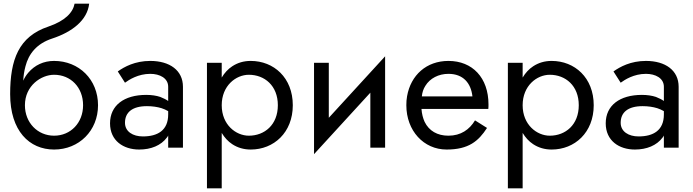

<svg xmlns="http://www.w3.org/2000/svg" viewBox="-20 -800 3756 1040"><path d="M35 -290C35 -91 139 10 273 10C408 10 511 -92 511 -230C511 -369 408 -470 273 -470C216 -470 168 -447 133 -406C122 -393 113 -379 106 -363C107 -389 111 -415 118 -441C135 -508 179 -564 262 -591C372 -627 453 -691 463 -780H384C375 -732 333 -687 242 -656C81 -602 35 -477 35 -290ZM273 -395C363 -395 430 -327 430 -230C430 -135 363 -65 273 -65C184 -65 115 -135 115 -230C115 -336 203 -395 273 -395Z M657 -352C679 -368 728 -400 794 -400C845 -400 891 -377 891 -330V-253C880 -261 865 -268 848 -275C827 -282 801 -286 772 -286C652 -286 576 -229 576 -132C576 -38 648 10 734 10C798 10 852 -12 884 -55C887 -58 889 -62 891 -66V0H971V-330C971 -419 899 -470 794 -470C711 -470 653 -438 618 -413ZM657 -135C657 -191 696 -225 776 -225C805 -225 832 -221 855 -214C867 -210 879 -205 891 -198V-180C891 -94 834 -61 754 -61C700 -61 657 -87 657 -135Z M1181 220V-80C1196 -55 1215 -34 1238 -19C1267 0 1300 10 1338 10C1463 10 1566 -82 1566 -230C1566 -379 1463 -470 1338 -470C1300 -470 1267 -460 1238 -441C1215 -426 1196 -405 1181 -380V-460H1101V220ZM1485 -230C1485 -124 1413 -65 1328 -65C1258 -65 1181 -124 1181 -230C1181 -336 1258 -395 1328 -395C1413 -395 1485 -336 1485 -230Z M1761 -460H1681V35L1986 -298V0H2066V-495L1761 -162Z M2553 -148C2523 -98 2476 -65 2409 -65C2349 -65 2304 -91 2280 -140C2271 -160 2265 -183 2263 -210H2625C2626 -218 2626 -226 2626 -234C2626 -379 2539 -470 2409 -470C2290 -470 2205 -393 2185 -279C2182 -263 2181 -247 2181 -230C2181 -92 2275 10 2399 10C2519 10 2572 -36 2618 -107ZM2265 -278C2267 -299 2273 -318 2284 -335C2309 -376 2356 -400 2409 -400C2489 -400 2531 -350 2539 -278Z M2811 220V-80C2826 -55 2845 -34 2868 -19C2897 0 2930 10 2968 10C3093 10 3196 -82 3196 -230C3196 -379 3093 -470 2968 -470C2930 -470 2897 -460 2868 -441C2845 -426 2826 -405 2811 -380V-460H2731V220ZM3115 -230C3115 -124 3043 -65 2958 -65C2888 -65 2811 -124 2811 -230C2811 -336 2888 -395 2958 -395C3043 -395 3115 -336 3115 -230Z M3342 -352C3364 -368 3413 -400 3479 -400C3530 -400 3576 -377 3576 -330V-253C3565 -261 3550 -268 3533 -275C3512 -282 3486 -286 3457 -286C3337 -286 3261 -229 3261 -132C3261 -38 3333 10 3419 10C3483 10 3537 -12 3569 -55C3572 -58 3574 -62 3576 -66V0H3656V-330C3656 -419 3584 -470 3479 -470C3396 -470 3338 -438 3303 -413ZM3342 -135C3342 -191 3381 -225 3461 -225C3490 -225 3517 -221 3540 -214C3552 -210 3564 -205 3576 -198V-180C3576 -94 3519 -61 3439 -61C3385 -61 3342 -87 3342 -135Z"/></svg>

Font: Jost
Style: Regular
Weight: 400
Version: Version 3.710